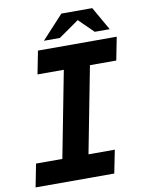

<svg xmlns="http://www.w3.org/2000/svg" viewBox="-97 -974 796 1042"><g transform="rotate(-10 301.0 -452.5)"><path d="M195.8 -775.9H283.7L396 -854.5L476.1 -775.9H558.6L484.9 -904.8H314.9ZM13.2 0H446.8L472.2 -127H327.1L418.9 -602.1H564L588.9 -729H154.8L129.9 -602.1H274.9L183.1 -127H38.1Z"/></g></svg>

Font: Hack
Style: Bold Oblique
Weight: 700
Italic angle: -12°
Monospace: yes
Designer: Christopher Simpkins
Foundry: Christopher Simpkins
Version: Version 2.010